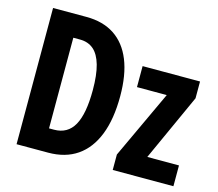

<svg xmlns="http://www.w3.org/2000/svg" viewBox="-102 -843 1104 972"><g transform="rotate(15 450.5 -357.0)"><path d="M505 -370Q505 -250 472.5 -167.5Q440 -85 378 -42.5Q316 0 226 0H61V-714H236Q323 -714 383 -674.5Q443 -635 474 -558.5Q505 -482 505 -370ZM363 -364Q363 -444 348.5 -495Q334 -546 305.5 -570.5Q277 -595 234 -595H199V-120H225Q296 -120 329.5 -180Q363 -240 363 -364ZM883 0H565V-81L731 -437H575V-547H876V-459L717 -109H883Z"/></g></svg>

Font: Noto Sans Display ExtraCondensed
Style: Bold
Weight: 700
Width: 2
Designer: Monotype Design Team
Foundry: Monotype Imaging Inc.
Version: Version 2.003